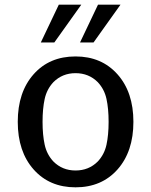

<svg xmlns="http://www.w3.org/2000/svg" viewBox="-20 -781 640 813"><path d="M324.2 -761.2 210 -601.1H152.8L229 -761.2ZM490.2 -761.2 376 -601.1H318.8L395 -761.2ZM394 -433.1Q356 -471.2 299.8 -471.2Q244.1 -471.2 206.1 -433.1Q178.2 -403.3 169.2 -362.1Q160.2 -320.8 160.2 -265.1Q160.2 -209.5 169.2 -168.2Q178.2 -127 206.1 -97.2Q244.1 -59.1 299.8 -59.1Q356 -59.1 394 -97.2Q421.9 -127 430.9 -168.2Q439.9 -209.5 439.9 -265.1Q439.9 -320.8 430.9 -362.1Q421.9 -403.3 394 -433.1ZM299.8 -542Q410.2 -542 477.5 -466.3Q544.9 -390.6 544.9 -265.1Q544.9 -139.6 477.8 -63.7Q410.6 12.2 299.8 12.2Q189.5 12.2 122.3 -63.5Q55.2 -139.2 55.2 -265.1Q55.2 -390.6 122.1 -466.3Q189 -542 299.8 -542Z"/></svg>

Font: Aurulent Sans Mono
Style: Regular
Weight: 400
Monospace: yes
Version: Version 2007.05.04